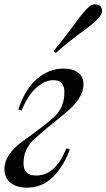

<svg xmlns="http://www.w3.org/2000/svg" viewBox="-25 -840 484 874"><path d="M139.2 -41Q228.5 -41 276.9 -165L293 -160.2Q265.6 -84.5 216.8 -35.2Q168 14.2 97.2 14.2Q51.8 14.2 23.4 -7.8Q-4.9 -29.8 -4.9 -70.8Q-4.9 -138.7 85 -202.1Q174.8 -265.6 221.2 -307.6Q268.1 -349.6 268.1 -420.9Q268.1 -475.1 217.8 -475.1Q179.7 -475.1 141.1 -441.4Q102.5 -407.7 73.2 -336.9L58.1 -341.8Q88.9 -434.1 143.6 -481Q198.2 -527.8 264.2 -527.8Q304.7 -528.3 330.1 -509.8Q355.5 -491.2 355 -455.1Q355 -390.6 265.1 -319.3Q175.8 -248 128.9 -204.6Q82 -160.6 82 -96.2Q82 -41 139.2 -41ZM431.6 -813Q439.5 -804.7 439.5 -789.1Q439.5 -761.2 362.8 -705.6Q286.1 -649.9 229 -599.1L218.8 -607.9Q260.3 -656.7 304.7 -717.8Q349.1 -778.3 368.7 -797.9Q388.7 -820.3 405.3 -820.3Q421.9 -820.3 431.6 -813Z"/></svg>

Font: PlayfairDisplay-Italic
Style: Italic
Weight: 400
Italic angle: -14°
Designer: Claus Eggers Sørensen
Foundry: Claus Eggers Sørensen
Version: Version 1.002;PS 001.002;hotconv 1.0.70;makeotf.lib2.5.58329